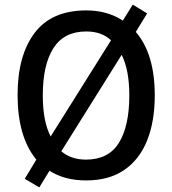

<svg xmlns="http://www.w3.org/2000/svg" viewBox="-20 -770 744 830"><path d="M649 -358Q649 -244 615.5 -161.5Q582 -79 516 -34.5Q450 10 353 10Q258 10 194 -32L150 40L87 3L137 -80Q96 -130 76 -200Q56 -270 56 -359Q56 -530 129.5 -627.5Q203 -725 353 -725Q400 -725 439.5 -713.5Q479 -702 511 -681L554 -750L616 -712L567 -632Q649 -537 649 -358ZM165 -358Q165 -245 199 -180L460 -596Q419 -634 353 -634Q257 -634 211 -562Q165 -490 165 -358ZM539 -358Q539 -467 506 -533L245 -116Q287 -80 352 -80Q449 -80 494 -152.5Q539 -225 539 -358Z"/></svg>

Font: Noto Sans Gurmukhi SemiCondensed Medium
Style: Regular
Weight: 500
Width: 4
Designer: Jelle Bosma - Monotype Design Team
Foundry: Monotype Imaging Inc.
Version: Version 2.004; ttfautohint (v1.8.4.7-5d5b)